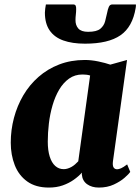

<svg xmlns="http://www.w3.org/2000/svg" viewBox="-20 -836 633 866"><path d="M489.5 -109Q487 -89.5 492.2 -81Q497.5 -72.5 508.5 -72.5Q515.5 -72.5 526 -77Q536.5 -81.5 553.5 -94.5L567.5 -60.5Q561.5 -51.5 542.2 -34.5Q523 -17.5 493.5 -3.8Q464 10 426 10Q394 10 372.8 -5.2Q351.5 -20.5 349 -49.5L349.5 -57.5Q334.5 -40.5 312.5 -25Q290.5 -9.5 262.8 0.2Q235 10 200.5 10Q141 10 102.8 -17.5Q64.5 -45 46.5 -91.2Q28.5 -137.5 28.5 -192.5Q28.5 -250 43 -304.5Q57.5 -359 85.2 -406.2Q113 -453.5 153.8 -489.2Q194.5 -525 247 -545.2Q299.5 -565.5 362.5 -565.5Q391.5 -565.5 423.8 -558.8Q456 -552 477.5 -544.5L553 -565.5ZM386.5 -495.5Q378.5 -498 369.8 -499Q361 -500 352 -500Q317.5 -500 291.5 -481.5Q265.5 -463 247 -431.8Q228.5 -400.5 217 -361Q205.5 -321.5 200.5 -279.2Q195.5 -237 195.5 -197Q195.5 -158 204.2 -130Q213 -102 229.2 -87.5Q245.5 -73 267.5 -73Q276.5 -73 285.2 -75.8Q294 -78.5 302.5 -83.2Q311 -88 318.5 -94.5Q326 -101 333 -108.5ZM309.5 -816Q319 -816 321.5 -809.8Q324 -803.5 323.5 -793.5Q323.5 -782.5 322 -770Q320.5 -757.5 320.5 -746.5Q320 -722.5 333.2 -707.5Q346.5 -692.5 377.5 -692.5Q416 -692.5 432.5 -706.2Q449 -720 454.2 -740.2Q459.5 -760.5 463.5 -779.5Q466 -793.5 470.8 -804.8Q475.5 -816 487 -816H593Q593 -812.5 593 -808.8Q593 -805 592 -800.5Q578 -714.5 523.2 -676.8Q468.5 -639 363.5 -639Q306 -639 265.5 -653.5Q225 -668 203.8 -699Q182.5 -730 182.5 -779Q183 -788 184 -797.2Q185 -806.5 187 -816Z"/></svg>

Font: Merriweather 24pt Black
Style: Italic
Weight: 900
Italic angle: -7.8°
Designer: Eben Sorkin
Foundry: Eben Sorkin
Version: Version 2.101